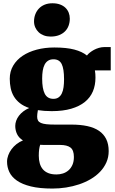

<svg xmlns="http://www.w3.org/2000/svg" viewBox="-20 -853 683 1143"><path d="M22 109.4Q22 90.3 29.1 71.3Q36.1 52.2 48.6 35.4Q61 18.6 78.4 4.9Q95.7 -8.8 116.7 -17.1Q91.8 -32.7 81.3 -55.2Q70.8 -77.6 70.8 -103.5Q70.8 -118.7 76.4 -134.3Q82 -149.9 92.8 -164.1Q103.5 -178.2 118.9 -189.9Q134.3 -201.7 153.8 -210Q120.6 -221.2 98.4 -238.8Q76.2 -256.3 62.7 -278.8Q49.3 -301.3 43.7 -328.1Q38.1 -355 38.1 -384.3Q38.1 -427.7 58.6 -462.4Q79.1 -497.1 115 -521Q150.9 -544.9 199.2 -557.6Q247.6 -570.3 303.2 -570.3H303.7Q375.5 -570.3 422.6 -557.9Q469.7 -545.4 497.6 -522.5Q503.9 -531.2 514.9 -540Q525.9 -548.8 539.6 -556.2Q553.2 -563.5 569.1 -568.1Q585 -572.8 601.6 -572.8H639.2V-434.1H544.9Q546.9 -423.8 547.6 -412.8Q548.3 -401.9 548.3 -390.6Q548.3 -345.7 533 -309.1Q517.6 -272.5 485.4 -246.3Q453.1 -220.2 404.1 -205.8Q355 -191.4 288.1 -191.4H287.6Q241.2 -191.4 205.6 -197.3Q203.1 -185.5 202.1 -174.1Q201.2 -162.6 201.2 -158.7Q201.2 -144.5 206.3 -135.5Q211.4 -126.5 223.6 -121.1Q235.8 -115.7 256.1 -113.5Q276.4 -111.3 307.1 -111.3H404.8Q458.5 -111.3 500 -102.3Q541.5 -93.3 569.6 -74Q597.7 -54.7 612.3 -24.9Q627 4.9 627 46.4Q627 83 613.3 113.8Q599.6 144.5 575.9 169.4Q552.2 194.3 520.3 213.1Q488.3 231.9 451.2 244.4Q414.1 256.8 373.5 263.2Q333 269.5 292.5 269.5H292Q215.8 269.5 164.1 256.8Q112.3 244.1 80.8 222.2Q49.3 200.2 35.6 171.1Q22 142.1 22 109.4ZM298.3 -264.6Q316.4 -264.6 328.6 -273.2Q340.8 -281.7 348.1 -297.1Q355.5 -312.5 358.4 -334Q361.3 -355.5 361.3 -380.9Q361.3 -443.4 347.2 -471.7Q333 -500 298.8 -500H298.3Q279.3 -500 266.4 -491.7Q253.4 -483.4 245.6 -468.3Q237.8 -453.1 234.4 -432.1Q231 -411.1 231 -385.7Q231 -324.7 246.6 -294.7Q262.2 -264.6 297.9 -264.6ZM219.2 8.8Q215.3 20 213.1 36.1Q210.9 52.2 210.9 74.2Q210.9 99.1 216.8 119.6Q222.7 140.1 235.1 154.8Q247.6 169.4 267.6 177.5Q287.6 185.5 315.4 185.5H316.4Q335.9 185.5 354.5 179.7Q373 173.8 387.7 161.1Q402.3 148.4 411.1 128.7Q419.9 108.9 419.9 81.5Q419.9 41 399.7 25.4Q379.4 9.8 336.9 9.8H241.7Q235.8 9.8 230.2 9.5Q224.6 9.3 219.2 8.8ZM280.8 -635.3Q259.3 -635.3 241.2 -642.1Q223.1 -648.9 210.2 -661.1Q197.3 -673.3 189.9 -689.9Q182.6 -706.5 182.6 -725.6Q182.6 -748 190.2 -767.8Q197.8 -787.6 211.7 -802.2Q225.6 -816.9 245.8 -825.2Q266.1 -833.5 292 -833.5H292.5Q317.9 -833.5 337.2 -826.4Q356.4 -819.3 369.4 -806.9Q382.3 -794.4 388.9 -777.8Q395.5 -761.2 395.5 -742.2Q395.5 -719.7 388.4 -700.2Q381.3 -680.7 366.9 -666.3Q352.5 -651.9 331.1 -643.6Q309.6 -635.3 281.2 -635.3H280.8Z"/></svg>

Font: Merriweather UltraBold
Style: Regular
Weight: 900
Designer: Eben Sorkin ( sorkintype@gmail.com )
Foundry: Eben Sorkin
Version: Version 1.570; ttfautohint (v1.3) -l 8 -r 32 -G 0 -x 0 -H 60